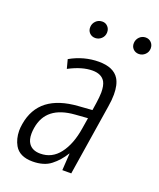

<svg xmlns="http://www.w3.org/2000/svg" viewBox="-131 -767 712 858"><g transform="rotate(20 225.5 -338.0)"><path d="M285.6 -206.1 293.9 -257.3 234.9 -252.9Q167 -248 129.2 -218.5Q91.3 -189 82.5 -133.8Q80.1 -118.7 80.1 -106Q80.1 -77.1 91.8 -60.5Q108.9 -35.6 147 -35.6Q202.6 -35.6 237.8 -81.5Q273.4 -127.9 285.6 -206.1ZM184.6 -502Q219.2 -511.2 253.9 -511.2Q324.2 -511.2 350.1 -469.7Q366.7 -442.9 366.7 -396Q366.7 -370.1 361.3 -337.9L308.1 -1V0H306.6H266.6H265.6V-1L270.5 -80.6H269.5Q246.1 -42 213.4 -16.6Q196.8 -3.4 174.8 2.9Q152.8 9.3 126.5 9.3Q64.5 9.3 41 -31.7Q24.4 -61 23.9 -99.6Q23.9 -115.2 26.9 -132.3Q39.1 -207 91.8 -247.6Q144 -287.1 234.4 -293.5L300.3 -298.3L305.7 -334Q310.1 -363.3 310.5 -385.3Q310.5 -418 300.8 -435.5Q284.2 -464.4 240.7 -464.4Q191.4 -464.4 130.9 -432.6L129.9 -431.6L129.4 -433.1L118.7 -473.6V-474.6L119.6 -475.1Q149.4 -492.2 184.6 -502ZM371.6 -644Q372.6 -660.6 384.3 -672.4Q396 -684.1 413.1 -684.6Q430.2 -684.6 440.9 -672.9Q450.7 -662.1 450.7 -647Q450.7 -645.5 450.7 -644Q449.7 -627.4 437.7 -616.2Q425.8 -605 409.2 -604.5Q392.1 -604.5 381.3 -615.7Q370.6 -627 371.6 -644ZM164.1 -644.5Q165 -661.1 176.8 -672.9Q188.5 -684.6 205.6 -685.1Q206.1 -685.1 207 -685.1Q222.7 -685.5 233.4 -673.8Q243.2 -663.1 243.2 -648.4Q243.2 -646.5 243.2 -644.5Q242.2 -627.9 230.2 -616.7Q218.3 -605.5 201.7 -605Q184.6 -605 173.8 -616.2Q163.1 -627.4 164.1 -644.5Z"/></g></svg>

Font: MAUL Condensed Light Italic
Style: Light Italic
Weight: 300
Italic angle: -12°
Designer: MAUL
Version: Version 1.0; 2020; ttfautohint (v1.8.3)